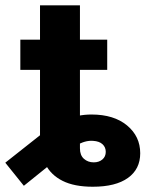

<svg xmlns="http://www.w3.org/2000/svg" viewBox="-55 -696 567 726"><path d="M295.9 10.1Q226 10.1 181.9 -12Q137.8 -34 117 -74.5Q96.3 -115 96.3 -170.2V-297.9H247.3V-134.9Q247.3 -108.9 262.4 -95.5Q277.5 -82.1 299.4 -82.1Q319.2 -82.1 332.1 -93Q344.9 -103.8 344.9 -121.8Q344.9 -139.3 332.7 -150.6Q320.5 -162 297.1 -163.4Q281.7 -164.6 265.9 -160.2Q250 -155.8 230.1 -144Q210.2 -132.3 181.8 -111.6L35.2 6.5L-35 -80.8L108 -193.8Q144.3 -223.2 191.7 -243.1Q239.1 -263 291 -263Q375.7 -263 425.4 -221.7Q475.2 -180.4 475.2 -116.5Q475.2 -56.5 428.8 -23.2Q382.3 10.1 295.9 10.1ZM96.3 -194V-675.8H247.3V-194ZM21.9 -431.8V-545.9H350.4V-431.8Z"/></svg>

Font: Inter
Style: Regular
Weight: 400
Designer: Rasmus Andersson
Foundry: rsms
Version: Version 4.000;git-8c9346024